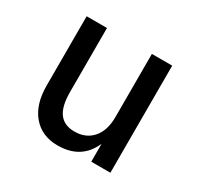

<svg xmlns="http://www.w3.org/2000/svg" viewBox="-123 -673 846 826"><g transform="rotate(30 300.0 -260.0)"><path d="M254 12Q176 12 130.5 -41Q85 -94 85 -188V-532H186V-214Q186 -143 211 -109.5Q236 -76 287 -76Q343 -76 376 -113.5Q409 -151 409 -218V-532H510V0H415V-89Q371 12 254 12Z"/></g></svg>

Font: Txt Mono Medium
Style: Regular
Weight: 500
Monospace: yes
Designer: Open Source
Foundry: XRLN
Version: Version 1.0